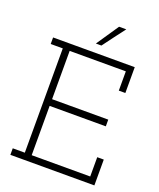

<svg xmlns="http://www.w3.org/2000/svg" viewBox="-159 -980 890 1076"><g transform="rotate(20 285.5 -441.5)"><path d="M536 0H35V-39H107V-661H35V-700H522V-546H483V-661H148V-373H483V-333H148V-39H497V-154H536ZM305 -750H272Q295 -783 317 -816.5Q339 -850 362 -883H405Q379 -850 354.5 -816.5Q330 -783 305 -750Z"/></g></svg>

Font: Josefin Slab
Style: Regular
Weight: 400
Designer: Santiago Orozco
Foundry: Typemade
Version: Version 2.000